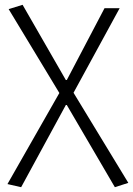

<svg xmlns="http://www.w3.org/2000/svg" viewBox="-20 -567 554 799"><path d="M68 212 254 -130H258L458 212L514 194L286 -181L478 -533H415L258 -234H254L74 -547L16 -529L227 -180L11 199Z"/></svg>

Font: Source Han Sans SC Light
Style: Regular
Weight: 300
Designer: Ryoko NISHIZUKA (kana & ideographs); Paul D. Hunt (Latin, Greek & Cyrillic); Wenlong ZHANG (bopomofo); Sandoll Communica
Foundry: Adobe Systems Incorporated
Version: Version 1.004;PS 1.004;hotconv 1.0.82;makeotf.lib2.5.63406